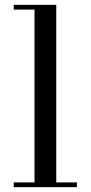

<svg xmlns="http://www.w3.org/2000/svg" viewBox="-20 -770 373 790"><path d="M211.5 -750V-19.5H296.5V0H36.5V-19.5H122V-730.5H36.5V-750Z"/></svg>

Font: Bodoni Moda 11pt
Style: Regular
Weight: 400
Version: Version 2.004